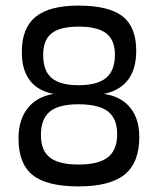

<svg xmlns="http://www.w3.org/2000/svg" viewBox="-20 -657 563 685"><path d="M477 -168Q477 -77 425 -34.5Q373 8 260 8Q147 8 96.5 -32.5Q46 -73 46 -163Q46 -229 78.5 -270.5Q111 -312 171 -322Q114 -333 85.5 -371.5Q57 -410 58 -473Q58 -557 107 -597Q156 -637 260 -637Q368 -637 417 -599Q466 -561 466 -476Q466 -411 437 -372.5Q408 -334 351 -322Q412 -313 444.5 -273Q477 -233 477 -168ZM390 -462Q390 -514 359 -538Q328 -562 260 -562Q194 -562 164 -538Q134 -514 134 -461Q134 -404 164.5 -378.5Q195 -353 260 -353Q327 -353 358.5 -379Q390 -405 390 -462ZM398 -179Q398 -234 365 -259.5Q332 -285 260 -285Q190 -285 158 -259Q126 -233 126 -175Q126 -120 158 -95Q190 -70 260 -70Q332 -70 365 -96Q398 -122 398 -179Z"/></svg>

Font: Blinker
Style: Regular
Weight: 400
Designer: Juergen Huber
Foundry: supertype
Version: Version 1.017;hotconv 1.0.117;makeotfexe 2.5.65602